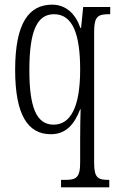

<svg xmlns="http://www.w3.org/2000/svg" viewBox="-20 -566 508 824"><path d="M242 238H449V206H448C402 206 384 199 384 134V-431C384 -497 402 -505 448 -505H453V-536H337L328 -446H325C305 -505 264 -546 204 -546C105 -546 45 -469 45 -266C45 -72 100 10 198 10C263 10 299 -32 324 -97H326C325 -74 324 -12 324 32V132C324 199 305 206 258 206H242ZM210 -31C136 -31 106 -106 106 -265C106 -438 141 -505 212 -505C294 -505 324 -415 324 -267C324 -103 281 -31 210 -31Z"/></svg>

Font: Noto Serif Bengali ExtraCondensed Light
Style: Regular
Weight: 300
Width: 2
Designer: Juan Bruce, Universal Thirst, Indian Type Foundry and the Monotype Design Team.
Foundry: Monotype Imaging Inc.
Version: Version 2.003